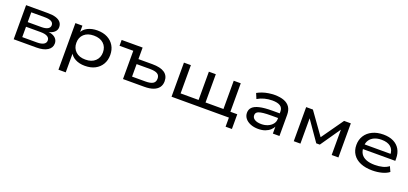

<svg xmlns="http://www.w3.org/2000/svg" viewBox="26 -1459 5525 2598"><g transform="rotate(20 2788.5 -160.0)"><path d="M104 0V-491H421Q488 -491 534 -476.5Q580 -462 603.5 -433.5Q627 -405 627 -363Q627 -320 593 -290Q559 -260 500 -250L502 -255Q551 -251 583 -235Q615 -219 631 -193.5Q647 -168 647 -136Q647 -73 590 -36.5Q533 0 433 0ZM203 -67H414Q476 -67 509.5 -86Q543 -105 543 -142Q543 -179 509.5 -197.5Q476 -216 414 -216H203ZM203 -283H399Q460 -283 491.5 -301.5Q523 -320 523 -354Q523 -389 491.5 -406.5Q460 -424 399 -424H203Z M814 180V-491H915V-384H907Q930 -439 989.5 -469.5Q1049 -500 1129 -500Q1214 -500 1275.5 -468Q1337 -436 1371 -379Q1405 -322 1405 -246Q1405 -170 1371 -112.5Q1337 -55 1276 -23Q1215 9 1129 9Q1050 9 991.5 -22Q933 -53 911 -105H919V180ZM1108 -73Q1198 -73 1249 -121Q1300 -169 1300 -246Q1300 -324 1249 -371Q1198 -418 1108 -418Q1019 -418 968 -371Q917 -324 917 -246Q917 -168 968 -120.5Q1019 -73 1108 -73Z M1678 0V-407H1480V-491H1782V-325H1983Q2100 -325 2159 -284.5Q2218 -244 2218 -164Q2218 -111 2191 -74.5Q2164 -38 2112.5 -19Q2061 0 1984 0ZM1782 -73H1975Q2047 -73 2081.5 -94.5Q2116 -116 2116 -164Q2116 -212 2081.5 -232.5Q2047 -253 1975 -253H1782Z M3203 131V0H2377V-491H2477V-84H2736V-491H2836V-84H3094V-491H3195V-81H3294V131Z M3626 9Q3563 9 3514 -11Q3465 -31 3437.5 -66Q3410 -101 3410 -146Q3410 -193 3440.5 -224.5Q3471 -256 3540 -272.5Q3609 -289 3725 -289H3847V-222H3729Q3665 -222 3623 -217.5Q3581 -213 3557 -204.5Q3533 -196 3523 -182Q3513 -168 3513 -148Q3513 -110 3548 -88.5Q3583 -67 3643 -67Q3694 -67 3736.5 -85Q3779 -103 3804.5 -135Q3830 -167 3830 -206V-317Q3830 -369 3791.5 -394Q3753 -419 3678 -419Q3621 -419 3567 -405Q3513 -391 3467 -363L3435 -439Q3468 -458 3508.5 -472Q3549 -486 3594 -493Q3639 -500 3683 -500Q3763 -500 3818 -479Q3873 -458 3902 -415Q3931 -372 3931 -304V0H3836V-111L3843 -112Q3827 -77 3797 -49.5Q3767 -22 3724.5 -6.5Q3682 9 3626 9Z M4137 0V-491H4234L4460 -175L4683 -491H4780V0H4683V-385H4697L4484 -77H4433L4218 -386H4233V0Z M5268 9Q5170 9 5098.5 -21Q5027 -51 4988.5 -108Q4950 -165 4950 -243Q4950 -319 4987 -377Q5024 -435 5091.5 -467.5Q5159 -500 5249 -500Q5333 -500 5393.5 -470.5Q5454 -441 5486.5 -385.5Q5519 -330 5519 -253V-220H5029V-287H5451L5428 -269Q5428 -346 5381.5 -385.5Q5335 -425 5250 -425Q5189 -425 5144.5 -405Q5100 -385 5075.5 -347.5Q5051 -310 5051 -257V-248Q5051 -191 5075.5 -152.5Q5100 -114 5150 -93.5Q5200 -73 5275 -73Q5336 -73 5387 -86Q5438 -99 5475 -128L5508 -56Q5470 -25 5405.5 -8Q5341 9 5268 9Z"/></g></svg>

Font: Nunito Sans 10pt Expanded Medium
Style: Regular
Weight: 500
Width: 7
Designer: Vernon Adams
Foundry: Vernon Adams
Version: Version 3.101;gftools[0.9.27]